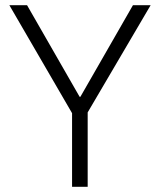

<svg xmlns="http://www.w3.org/2000/svg" viewBox="-20 -718 615 738"><path d="M257 0V-283L16 -698H84L286 -346H289L491 -698H559L317 -286V0Z"/></svg>

Font: Plexus Sans Light
Style: Regular
Weight: 300
Version: Version 2.001;PS 002.001;hotconv 1.0.70;makeotf.lib2.5.58329